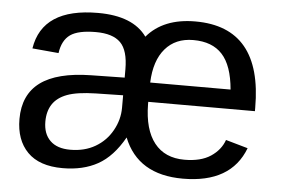

<svg xmlns="http://www.w3.org/2000/svg" viewBox="-44 -597 977 667"><g transform="rotate(5 444.5 -264.0)"><path d="M472.7 -245.6H844.7V-257.3C844.7 -444.5 767.1 -538.1 611.8 -538.1C537.6 -538.1 481.3 -515.5 442.9 -470.2C410.6 -515.5 353.8 -538.1 272.5 -538.1C142.9 -538.1 70.6 -490.6 55.7 -395.5L147.5 -387.2C151.7 -417.2 163 -438.6 181.4 -451.7C199.8 -464.7 229.5 -471.2 270.5 -471.2C309.9 -471.2 338.6 -462.2 356.7 -444.1C374.8 -426 383.8 -395 383.8 -351.1V-322.3L266.6 -320.3C187.8 -319 129.1 -304 90.3 -275.4C51.6 -246.7 32.2 -204.1 32.2 -147.5C32.2 -98.6 46 -60.2 73.5 -32.2C101 -4.2 141.9 9.8 196.3 9.8C243.8 9.8 284.7 0.2 318.8 -18.8C353 -37.8 383 -70.1 408.7 -115.7C441.9 -32.1 510.7 9.8 615.2 9.8C727.2 9.8 799 -31.9 830.6 -115.2L753.4 -137.2C745.3 -113.8 729.7 -94.4 706.8 -79.1C683.8 -63.8 653.3 -56.2 615.2 -56.2C569.7 -56.2 534.7 -71.6 510.3 -102.5C485.8 -133.5 473.3 -178.4 472.7 -237.3ZM383.8 -260.7V-217.3C383.8 -189.3 376.7 -162.7 362.5 -137.5C348.4 -112.2 328.9 -92.4 304 -77.9C279.1 -63.4 250 -56.2 216.8 -56.2C186.5 -56.2 163.2 -64 147 -79.8C130.7 -95.6 122.6 -117.7 122.6 -146C122.6 -170.1 127.9 -190.3 138.7 -206.8C149.4 -223.2 166.3 -235.8 189.2 -244.4C212.2 -253 245.3 -257.8 288.6 -258.8ZM753.9 -313H473.6C475.6 -364.1 488.5 -403.6 512.5 -431.4C536.4 -459.2 569 -473.1 610.4 -473.1C654.3 -473.1 688 -460.4 711.4 -434.8C734.9 -409.3 749 -368.7 753.9 -313Z"/></g></svg>

Font: Arimo
Style: Regular
Weight: 400
Designer: Steve Matteson
Foundry: Monotype Imaging Inc.
Version: Version 1.32